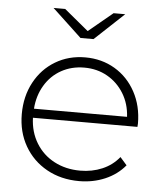

<svg xmlns="http://www.w3.org/2000/svg" viewBox="-52 -771 702 822"><g transform="rotate(5 298.5 -360.5)"><path d="M547 -249H98Q100 -188 129 -140.5Q158 -93 207.5 -67Q257 -41 319 -41Q370 -41 413.5 -59.5Q457 -78 486 -114L515 -81Q481 -40 429.5 -18Q378 4 318 4Q240 4 179 -30Q118 -64 83.5 -124Q49 -184 49 -261Q49 -337 81.5 -397.5Q114 -458 171 -492Q228 -526 299 -526Q370 -526 426.5 -492.5Q483 -459 515.5 -399Q548 -339 548 -263ZM99 -288H499Q496 -344 469 -388Q442 -432 398 -457Q354 -482 299 -482Q244 -482 200 -457.5Q156 -433 129.5 -388.5Q103 -344 99 -288ZM453 -725 327 -607H271L145 -725H195L299 -639L403 -725Z"/></g></svg>

Font: Idrija Light
Style: Regular
Weight: 300
Designer: Julieta Ulanovsky
Foundry: Julieta Ulanovsky
Version: Version 7.200